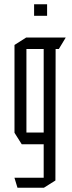

<svg xmlns="http://www.w3.org/2000/svg" viewBox="-20 -680 336 901"><path d="M104 -450V-504H288V-503L256 -450ZM62 201 48 155V154H185V201ZM82 -3 48 -57V-58H185V-3ZM48 -58V-469L103 -504H104V-58ZM185 201V-450H241L240 167L186 201ZM140 -606V-660H201V-606Z"/></svg>

Font: Foldit Light
Style: Regular
Weight: 300
Version: Version 1.003